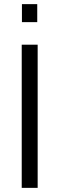

<svg xmlns="http://www.w3.org/2000/svg" viewBox="-20 -908 286 928"><path d="M85 0V-692H162V0ZM86 -801V-888H160V-801Z"/></svg>

Font: TitilliumWeb-Regular
Style: Regular
Weight: 400
Version: Version 1.001;PS 57.000;hotconv 1.0.70;makeotf.lib2.5.55311